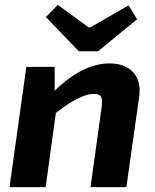

<svg xmlns="http://www.w3.org/2000/svg" viewBox="-20 -767 636 787"><path d="M303 -557 168 -697 217 -747 343 -655H351L507 -745L542 -688L382 -557ZM204 -493V-395Q319 -507 429 -507Q492 -507 526 -470.5Q560 -434 550 -367L498 0H351L396 -323Q401 -358 394 -370.5Q387 -383 363 -382Q307 -381 209 -304L167 0H19L88 -493Z"/></svg>

Font: Ezarion
Style: Bold Italic
Weight: 700
Italic angle: -8°
Designer: Natanael Gama
Version: Version 1.001;PS 001.001;hotconv 1.0.70;makeotf.lib2.5.58329